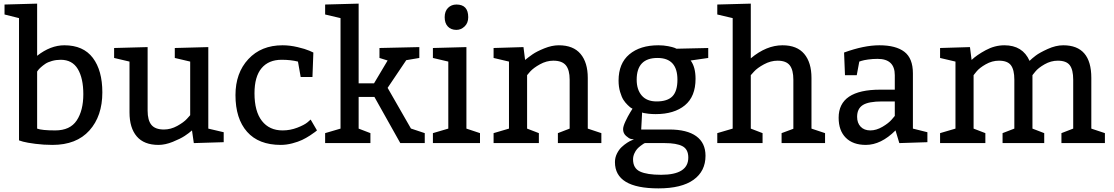

<svg xmlns="http://www.w3.org/2000/svg" viewBox="-20 -790 6150 1060"><path d="M185 -770V-482Q259 -540 335 -540Q440 -540 492.5 -470.5Q545 -401 545 -280Q545 -149 473.5 -69.5Q402 10 270 10Q221 10 175 4Q129 -2 107 -8L85 -15V-690L5 -710V-765ZM185 -395V-80Q211 -70 285 -70Q367 -70 403.5 -125Q440 -180 440 -270Q440 -358 409.5 -409Q379 -460 315 -460Q290 -460 267 -453.5Q244 -447 230 -437.5Q216 -428 205 -418Q194 -408 190 -402Z M1215 -60V-5L1050 0L1040 -70Q1023 -55 999.5 -39.5Q976 -24 934 -7Q892 10 855 10Q775 10 735 -37Q695 -84 695 -169V-450L610 -470V-525L795 -530V-179Q795 -126 816 -100.5Q837 -75 885 -75Q923 -75 959 -95Q995 -115 1012 -134L1030 -154V-450L945 -470V-525L1130 -530V-80Z M1640 -365 1625 -450Q1585 -460 1535 -460Q1463 -460 1424 -413.5Q1385 -367 1385 -275Q1385 -175 1426 -122.5Q1467 -70 1540 -70Q1582 -70 1621 -85Q1660 -100 1678 -115L1695 -130L1730 -70Q1726 -67 1719.5 -61.5Q1713 -56 1691.5 -42Q1670 -28 1648 -17.5Q1626 -7 1593.5 1.5Q1561 10 1530 10Q1408 10 1344 -62.5Q1280 -135 1280 -265Q1280 -387 1351 -463.5Q1422 -540 1540 -540Q1580 -540 1622.5 -530Q1665 -520 1688 -510L1710 -500L1705 -365Z M2045 -330 2120 -456 2075 -470V-525L2295 -530V-470L2224 -458H2223L2120 -305L2249 -80H2250L2325 -55V0H2190L2047 -255H1960V-80L2025 -55V0H1775V-55L1860 -80V-690L1775 -710V-765L1960 -770V-330Z M2500 -765Q2565 -765 2565 -695Q2565 -663 2545 -644Q2525 -625 2500 -625Q2470 -625 2452.5 -643.5Q2435 -662 2435 -695Q2435 -728 2453.5 -746.5Q2472 -765 2500 -765ZM2630 -55V0H2370V-55L2455 -80V-450L2370 -470V-525L2555 -530V-80Z M2870 -530 2879 -459Q2897 -474 2920 -490Q2943 -506 2985 -523Q3027 -540 3065 -540Q3145 -540 3185 -492.5Q3225 -445 3225 -360V-80L3300 -55V0H3060V-55L3125 -80V-350Q3125 -404 3104 -429.5Q3083 -455 3035 -455Q2997 -455 2961 -435Q2925 -415 2907 -395L2890 -375V-80L2955 -55V0H2705V-55L2790 -80V-450L2705 -470V-525Z M3890 -470 3793 -456Q3820 -420 3820 -355Q3820 -257 3761 -208.5Q3702 -160 3600 -160Q3580 -160 3561 -162Q3542 -164 3534 -166L3525 -169L3520 -75H3675Q3773 -75 3824 -38Q3875 -1 3875 70Q3875 155 3809 202.5Q3743 250 3615 250Q3375 250 3375 105Q3375 80 3386 58Q3397 36 3412 22Q3427 8 3442.5 -2Q3458 -12 3469 -16L3480 -20Q3473 -21 3463 -23Q3453 -25 3436.5 -39.5Q3420 -54 3420 -77Q3420 -92 3433 -120Q3446 -148 3459 -169L3472 -190Q3469 -191 3463.5 -194.5Q3458 -198 3445 -210.5Q3432 -223 3422 -238.5Q3412 -254 3403.5 -282.5Q3395 -311 3395 -345Q3395 -440 3454.5 -490Q3514 -540 3615 -540Q3644 -540 3669 -535Q3694 -530 3704 -526L3715 -521L3890 -525ZM3610 -470Q3495 -470 3495 -350Q3495 -295 3523 -262.5Q3551 -230 3605 -230Q3665 -230 3692.5 -258.5Q3720 -287 3720 -350Q3720 -470 3610 -470ZM3650 0H3540Q3537 1 3533 3.5Q3529 6 3517.5 14.5Q3506 23 3497.5 32.5Q3489 42 3482 57.5Q3475 73 3475 90Q3475 139 3513.5 157Q3552 175 3630 175Q3780 175 3780 80Q3780 34 3747.5 17Q3715 0 3650 0Z M4125 -770V-468Q4211 -540 4300 -540Q4380 -540 4420 -492.5Q4460 -445 4460 -360V-80L4535 -55V0H4295V-55L4360 -79V-350Q4360 -404 4340 -429.5Q4320 -455 4273 -455Q4235 -455 4198 -435Q4161 -415 4143 -395L4125 -375V-80L4190 -55V0H3940V-55L4025 -80V-690L3940 -710V-765Z M4645 -375 4640 -500Q4750 -540 4835 -540Q4926 -540 4973 -504Q5020 -468 5020 -385V-80L5100 -60V-5L4945 0L4924 -70Q4844 10 4760 10Q4689 10 4649.5 -29.5Q4610 -69 4610 -140Q4610 -295 4840 -295H4920V-375Q4920 -465 4825 -465Q4798 -465 4773 -461.5Q4748 -458 4736 -454L4724 -450L4710 -375ZM4920 -230H4850Q4775 -230 4743.5 -210Q4712 -190 4712 -145Q4712 -111 4731.5 -90.5Q4751 -70 4785 -70Q4818 -70 4852 -90Q4886 -110 4903 -130L4920 -150Z M5335 -530 5344 -459Q5372 -486 5422 -513Q5472 -540 5525 -540Q5626 -540 5664 -454Q5677 -467 5698 -483Q5719 -499 5764 -519.5Q5809 -540 5850 -540Q6005 -540 6005 -360V-80L6080 -55V0H5840V-55L5905 -80V-350Q5905 -405 5886 -430Q5867 -455 5820 -455Q5782 -455 5747 -435Q5712 -415 5696 -395L5680 -375V-80L5745 -55V0H5515V-55L5580 -80V-350Q5580 -405 5561 -430Q5542 -455 5495 -455Q5457 -455 5422 -435Q5387 -415 5371 -395L5355 -375V-80L5420 -55V0H5170V-55L5255 -80V-450L5170 -470V-525Z"/></svg>

Font: Bitter
Style: Regular
Weight: 400
Designer: Sol Matas
Foundry: Sol Matas
Version: Version 1.300;PS 001.300;hotconv 1.0.70;makeotf.lib2.5.58329